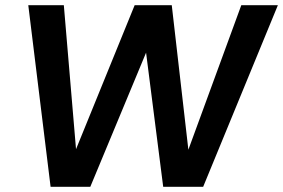

<svg xmlns="http://www.w3.org/2000/svg" viewBox="-20 -720 1091 740"><path d="M175 0 89 -700H226L273 -145L499 -700H642L706 -143L910 -700H1051L763 0H609L543 -517L328 0Z"/></svg>

Font: Host Grotesk
Style: Bold Italic
Weight: 700
Italic angle: -8°
Designer: Doğukan Karapınar
Foundry: Element Type
Version: Version 1.003; ttfautohint (v1.8.4.7-5d5b)